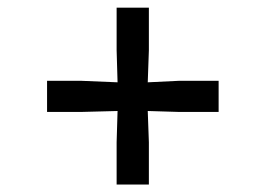

<svg xmlns="http://www.w3.org/2000/svg" viewBox="-20 -568 709 512"><path d="M291 -76V-188.5L293.5 -272L197 -269.5H105.5V-352.5H197L293.5 -348.5L291 -434V-547.5H377V-434L374 -348.5L457 -352.5H563V-269.5H457L374 -272L377 -188.5V-76Z"/></svg>

Font: Merriweather 48pt
Style: Bold
Weight: 700
Version: Version 2.100